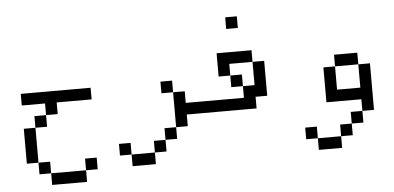

<svg xmlns="http://www.w3.org/2000/svg" viewBox="-53 -795 2106 1027"><g transform="rotate(-5 1000.0 -282.0)"><path d="M437.5 -312.5H250V-250H187.5V-312.5H62.5V-375H437.5ZM62.5 -187.5H125V0H62.5ZM125 0H187.5V62.5H125ZM125 -250H187.5V-187.5H125ZM187.5 62.5H375V125H187.5ZM375 0H437.5V62.5H375Z M875 -312.5H812.5V-375H875ZM562.5 -62.5H625V0H562.5ZM625 0H750V62.5H625ZM750 -62.5H812.5V0H750ZM812.5 -125H875V-62.5H812.5ZM875 -312.5H937.5V-250H1000V-187.5H937.5V-125H875Z M1250 -625H1187.5V-687.5H1250ZM1000 -250H1250V-312.5H1312.5V-437.5H1375V-250H1312.5V-187.5H1000ZM1125 -500H1312.5V-437.5H1187.5V-375H1125ZM1187.5 -375H1250V-312.5H1187.5Z M1875 -375H1750V-437.5H1875ZM1562.5 -62.5H1625V0H1562.5ZM1625 0H1750V62.5H1625ZM1687.5 -375H1750V-250H1875V-375H1937.5V-125H1875V-187.5H1687.5ZM1750 -62.5H1812.5V0H1750ZM1812.5 -125H1875V-62.5H1812.5Z"/></g></svg>

Font: 寒蝉点阵体 16px
Style: Regular
Weight: 400
Designer: Designed by Warren2060
Foundry: ChillType
Version: Version 1.000